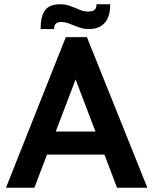

<svg xmlns="http://www.w3.org/2000/svg" viewBox="-20 -879 718 899"><path d="M288 -705H387L670 0H528L469 -155H200L141 0H8ZM241 -263H427L334 -507ZM397 -743Q376 -743 359 -748Q342 -753 327 -759.5Q312 -766 297.5 -771Q283 -776 268 -776Q248 -776 240.5 -767Q233 -758 233 -743H170Q170 -803 191 -831Q212 -859 262 -859Q285 -859 301.5 -853.5Q318 -848 332 -842Q346 -836 360 -830.5Q374 -825 393 -825Q415 -825 423.5 -833.5Q432 -842 432 -859H496Q496 -800 470 -771.5Q444 -743 397 -743Z"/></svg>

Font: Tilda Sans Bold
Style: Regular
Weight: 700
Designer: ParaType Ltd
Foundry: ParaType Ltd
Version: Version 1.009